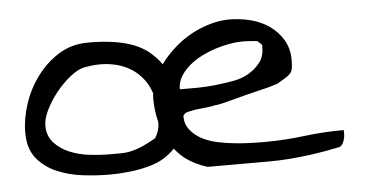

<svg xmlns="http://www.w3.org/2000/svg" viewBox="-35 -396 867 454"><g transform="rotate(-5 398.5 -168.5)"><path d="M18.6 -115.2Q18.6 -148.4 30.3 -183.6Q42 -218.8 64 -248Q85.9 -277.3 116.2 -295.9Q146.5 -314.5 185.5 -314.5Q240.2 -314.5 277.3 -303.7Q314.5 -293 336.9 -270.5Q347.7 -260.7 356.4 -248Q372.1 -269.5 393.6 -288.1Q421.9 -312.5 456.5 -326.2Q491.2 -339.8 522.5 -339.8Q547.9 -339.8 572.8 -333.5Q597.7 -327.1 617.2 -313.5Q636.7 -299.8 648.9 -279.3Q661.1 -258.8 661.1 -231.4Q661.1 -218.8 659.7 -211.4Q658.2 -204.1 653.8 -199.2Q649.4 -194.3 641.6 -189.9Q633.8 -185.5 623 -178.7Q617.2 -176.8 605.5 -173.3Q593.8 -169.9 578.6 -166.5Q563.5 -163.1 546.9 -158.7Q530.3 -154.3 515.6 -150.4Q501 -146.5 488.8 -143.6Q476.6 -140.6 470.7 -140.6Q467.8 -139.6 458 -138.2Q448.2 -136.7 437 -135.7Q425.8 -134.8 416 -132.8Q406.2 -130.9 404.3 -129.9Q401.4 -129.9 397.9 -126.5Q394.5 -123 394.5 -121.1Q394.5 -102.5 405.3 -88.9Q416 -75.2 432.6 -66.4Q449.2 -57.6 470.2 -53.2Q491.2 -48.8 511.7 -46.9Q532.2 -44.9 549.8 -44.4Q567.4 -43.9 578.1 -43.9Q627 -43.9 674.3 -49.8Q721.7 -55.7 769.5 -55.7V-46.9Q769.5 -41 768.1 -35.2Q766.6 -29.3 763.7 -23.9Q760.7 -18.6 755.9 -16.6Q718.8 -8.8 689.9 -4.9Q661.1 -1 635.7 1Q610.4 2.9 583 2.9Q555.7 2.9 522.5 2.9H505.9Q495.1 2.9 482.4 2.9Q469.7 2.9 458 2.9H441.4Q412.1 -5.9 389.6 -22.5Q376 -33.2 365.2 -46.9Q359.4 -41 353.5 -36.1Q335 -20.5 310.1 -12.7Q285.2 -4.9 258.3 -2Q231.4 1 210 1Q179.7 1 146.5 -2.9Q113.3 -6.8 84.5 -19Q55.7 -31.2 37.1 -54.2Q18.6 -77.1 18.6 -115.2ZM327.1 -168.9Q327.1 -174.8 328.1 -181.6Q325.2 -189.5 322.3 -196.3Q309.6 -221.7 288.1 -237.3Q266.6 -252.9 236.8 -258.3Q207 -263.7 170.9 -256.8Q156.2 -253.9 137.7 -239.3Q119.1 -224.6 103.5 -205.1Q87.9 -185.5 77.6 -164.6Q67.4 -143.6 67.4 -127.9Q67.4 -102.5 82.5 -86.4Q97.7 -70.3 119.1 -61.5Q140.6 -52.7 165.5 -49.8Q190.4 -46.9 208 -46.9Q225.6 -46.9 238.8 -46.9Q252 -46.9 264.6 -49.8Q277.3 -52.7 291 -58.6Q304.7 -64.5 323.2 -75.2Q333 -90.8 334 -106.4V-113.3Q327.1 -140.6 327.1 -168.9ZM545.9 -285.2Q534.2 -285.2 517.6 -282.2Q501 -279.3 484.4 -273.9Q467.8 -268.6 451.2 -260.3Q434.6 -252 421.4 -240.7Q408.2 -229.5 399.9 -215.8Q391.6 -202.1 391.6 -185.5H431.6Q453.1 -185.5 475.6 -188Q498 -190.4 519.5 -194.3Q541 -198.2 557.1 -208Q573.2 -217.8 584 -231.9Q594.7 -246.1 594.7 -268.6V-273.4L584 -283.2Q583 -283.2 577.1 -283.7Q571.3 -284.2 565.4 -284.7Q559.6 -285.2 554.2 -285.2Q548.8 -285.2 545.9 -285.2Z"/></g></svg>

Font: Swanky and Moo Moo
Style: Regular
Weight: 400
Designer: Kimberly Geswein
Foundry: Kimberly Geswein
Version: Version 1.002 2001